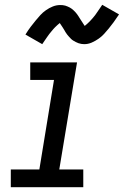

<svg xmlns="http://www.w3.org/2000/svg" viewBox="-20 -780 516 800"><path d="M25 0V-74H144L205 -447H106V-520H301L227 -74H327V0ZM156 -596 86 -636Q97 -654 108 -668.5Q119 -683 129 -695Q139 -707 148.5 -717.5Q158 -728 171.5 -737.5Q185 -747 200 -753Q215 -759 231 -759Q236 -759 241.5 -758.5Q247 -758 252 -756.5Q257 -755 261.5 -753Q266 -751 271 -748.5Q276 -746 279.5 -743Q283 -740 286.5 -737Q290 -734 294 -729.5Q298 -725 301 -721Q304 -717 306.5 -713Q309 -709 311.5 -705Q314 -701 317 -696.5Q320 -692 322.5 -688Q325 -684 328 -679.5Q331 -675 333 -672Q337 -675 343 -680.5Q349 -686 352.5 -689.5Q356 -693 359.5 -697Q363 -701 367.5 -706Q372 -711 376.5 -717Q381 -723 385.5 -730Q390 -737 395.5 -744.5Q401 -752 406 -760L476 -720Q464 -702 453.5 -687.5Q443 -673 433 -661Q423 -649 413.5 -638.5Q404 -628 390.5 -618.5Q377 -609 362 -602.5Q347 -596 331 -596Q325 -596 319 -597Q313 -598 307 -600Q301 -602 295.5 -605Q290 -608 285 -611Q280 -614 276 -618Q272 -622 267.5 -627Q263 -632 259.5 -636.5Q256 -641 253 -646Q250 -651 247.5 -655.5Q245 -660 241 -666Q237 -672 234 -676.5Q231 -681 229 -684Q225 -681 219 -675.5Q213 -670 209.5 -666.5Q206 -663 202.5 -659Q199 -655 194.5 -649.5Q190 -644 185.5 -638.5Q181 -633 176.5 -626Q172 -619 166.5 -611.5Q161 -604 156 -596Z"/></svg>

Font: Iosevka Etoile Oblique
Style: Regular
Weight: 400
Italic angle: -9°
Designer: Belleve Invis
Foundry: Belleve Invis
Version: Version 15.5.2; ttfautohint (v1.8.4)